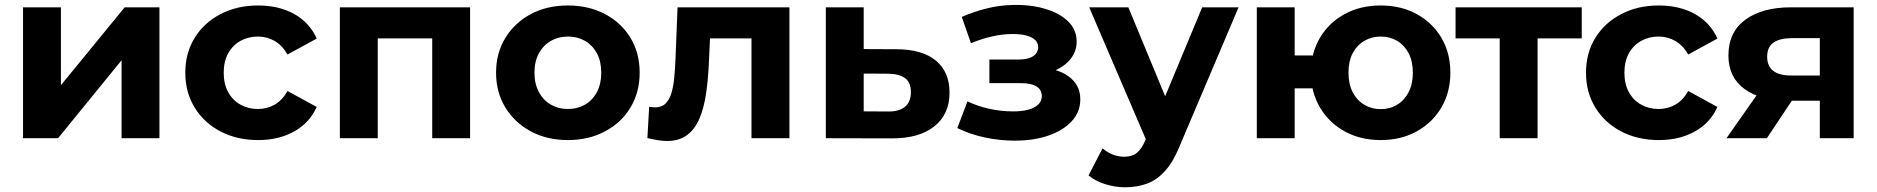

<svg xmlns="http://www.w3.org/2000/svg" viewBox="-20 -568 7712 789"><path d="M74.7 0V-537.9H230.3V-217.9L492.3 -537.9H635.2V0H479.6V-320.4L218.6 0Z M1040.9 7.6Q954.2 7.6 886.3 -27.8Q818.4 -63.2 780 -125.9Q741.5 -188.6 741.5 -269.2Q741.5 -350.4 780 -412.6Q818.4 -474.7 886.3 -510.1Q954.2 -545.5 1040.9 -545.5Q1125.9 -545.5 1189 -510.4Q1252.2 -475.2 1281.6 -409.5L1161.5 -344Q1139.7 -382 1108.2 -399.9Q1076.8 -417.8 1039.9 -417.8Q1000.5 -417.8 968.4 -400.1Q936.3 -382.3 917.8 -349.2Q899.3 -316 899.3 -269.2Q899.3 -222.3 917.8 -189Q936.3 -155.6 968.4 -137.9Q1000.5 -120.1 1039.9 -120.1Q1076.8 -120.1 1108.2 -137.7Q1139.7 -155.3 1161.5 -194L1281.6 -128.5Q1252.2 -63.3 1189 -27.9Q1125.9 7.6 1040.9 7.6Z M1376.7 0V-537.9H1911.8V0H1756.2V-445.2L1791.3 -410.2H1497.2L1532.3 -445.2V0Z M2313.6 7.6Q2228.1 7.6 2161.6 -28Q2095.1 -63.6 2056.8 -126.2Q2018.5 -188.8 2018.5 -269.3Q2018.5 -350.4 2056.9 -412.6Q2095.3 -474.8 2161.5 -510.2Q2227.8 -545.5 2313.6 -545.5Q2399.3 -545.5 2466.1 -510.2Q2532.9 -474.9 2570.8 -412.7Q2608.6 -350.6 2608.6 -269.3Q2608.6 -188.6 2570.8 -126.1Q2533.1 -63.6 2466 -28Q2399 7.6 2313.6 7.6ZM2313.6 -120.1Q2353 -120.1 2383.9 -137.9Q2414.8 -155.6 2432.8 -189.5Q2450.8 -223.3 2450.8 -269.2Q2450.8 -316 2432.8 -349.2Q2414.8 -382.3 2383.9 -400.1Q2353 -417.8 2313.9 -417.8Q2274.7 -417.8 2243.8 -400.1Q2213 -382.3 2194.6 -349.2Q2176.3 -316 2176.3 -269.2Q2176.3 -223.3 2194.6 -189.5Q2213 -155.6 2243.8 -137.9Q2274.6 -120.1 2313.6 -120.1Z M2720.6 11.4Q2703.5 11.4 2683.3 8Q2663.1 4.6 2640.4 -0.6L2647.6 -129.3Q2654.2 -128.3 2660.2 -127.5Q2666.2 -126.7 2671.2 -126.7Q2699.2 -126.7 2715.2 -142.7Q2731.2 -158.8 2739.3 -186.1Q2747.4 -213.5 2750.7 -248.8Q2754.1 -284 2755.7 -322.3L2764.3 -537.9H3224.1V0H3068.1V-448.2L3103.2 -410.2H2866.8L2899.5 -450L2893.3 -315.1Q2890.3 -243.5 2881.5 -183.5Q2872.7 -123.5 2853.9 -80Q2835.2 -36.4 2802.9 -12.5Q2770.6 11.4 2720.6 11.4Z M3644.1 0.6 3373.7 0V-537.9H3529.3V-366.3L3665.4 -365.7Q3770.6 -365.1 3826.3 -318.6Q3882 -272.1 3882 -187.1Q3882 -98.2 3819.2 -48.5Q3756.4 1.2 3644.1 0.6ZM3629.5 -109.8Q3674.8 -109.2 3699 -129.3Q3723.2 -149.5 3723.2 -189.3Q3723.2 -229.2 3699.3 -246.8Q3675.4 -264.5 3629.5 -265.1L3529.3 -265.7V-110.4Z M4150.6 10Q4088.8 10 4027.5 -3Q3966.2 -16.1 3913.9 -41.7L3955.8 -151.5Q3997.3 -131.4 4045.8 -120.8Q4094.2 -110.2 4143.9 -110.2Q4180.2 -110.2 4206.5 -117.5Q4232.7 -124.8 4246.9 -138.9Q4261.2 -152.9 4261.2 -172.5Q4261.2 -199.4 4239.3 -212.8Q4217.4 -226.3 4175.1 -226.3H4045.8V-323.3H4162Q4189.2 -323.3 4207.9 -329Q4226.5 -334.7 4236.3 -346.6Q4246.2 -358.4 4246.2 -374.4Q4246.2 -391.1 4234.2 -403.2Q4222.3 -415.3 4199 -421.7Q4175.6 -428.2 4140.8 -428.2Q4100.8 -428.2 4057.8 -418.5Q4014.8 -408.9 3970 -390.5L3932.3 -498.5Q3984.7 -521.1 4036.7 -533.8Q4088.8 -546.5 4139.7 -547.5Q4214.9 -549.7 4274.9 -531.8Q4334.8 -513.9 4369.6 -479.8Q4404.4 -445.7 4404.4 -396.8Q4404.4 -358 4380.5 -327.2Q4356.6 -296.4 4315.9 -278.6Q4275.2 -260.8 4223.6 -260.8L4228 -291.8Q4316.6 -291.8 4368 -256.4Q4419.4 -221 4419.4 -160Q4419.4 -107.6 4383.8 -69.4Q4348.2 -31.2 4287.7 -10.6Q4227.1 10 4150.6 10Z M4603.6 201.6Q4562.2 201.6 4521.2 188.7Q4480.1 175.8 4453.3 152.6L4510.8 41.6Q4529 57.7 4552.3 66.9Q4575.6 76.1 4599.2 76.1Q4631.7 76.1 4651.3 60.5Q4670.9 45 4686.3 9.2L4714.8 -56.7L4727.1 -73.8L4920.2 -537.9H5069.7L4827.2 33.3Q4800.8 98.1 4767.3 134.9Q4733.9 171.8 4693.2 186.7Q4652.6 201.6 4603.6 201.6ZM4695.8 20.8 4456 -537.9H4616.8L4803.1 -87.8Z M5653.7 7.6Q5570.7 7.6 5506 -28Q5441.3 -63.6 5404.3 -126.2Q5367.2 -188.8 5367.2 -269.3Q5367.2 -350.4 5404.3 -412.9Q5441.3 -475.3 5506 -510.4Q5570.7 -545.5 5653.7 -545.5Q5736.9 -545.5 5801.4 -510.4Q5866 -475.3 5903.1 -412.9Q5940.1 -350.4 5940.1 -269.2Q5940.1 -188.7 5903 -126Q5866 -63.3 5801.4 -27.9Q5736.9 7.6 5653.7 7.6ZM5144.7 0V-537.9H5300.3V-340.2H5458.1V-205.1H5300.3V0ZM5653.7 -119.5Q5691.6 -119.5 5721.5 -137.7Q5751.4 -155.8 5768.6 -189.3Q5785.9 -222.7 5785.9 -268.9Q5785.9 -316 5768.6 -349.2Q5751.3 -382.3 5721.5 -400.1Q5691.7 -417.8 5653.8 -417.8Q5616.8 -417.8 5586.4 -400.1Q5556.1 -382.3 5538.7 -349.2Q5521.4 -316 5521.4 -268.9Q5521.4 -222.7 5538.7 -189.3Q5555.9 -155.8 5586.2 -137.7Q5616.5 -119.5 5653.7 -119.5Z M6142.9 0V-446.2L6178 -410.2H5961.4V-537.9H6480V-410.2H6263.3L6298.5 -446.2V0Z M6796.9 7.6Q6710.2 7.6 6642.3 -27.8Q6574.4 -63.2 6536 -125.9Q6497.5 -188.6 6497.5 -269.2Q6497.5 -350.4 6536 -412.6Q6574.4 -474.7 6642.3 -510.1Q6710.2 -545.5 6796.9 -545.5Q6881.9 -545.5 6945 -510.4Q7008.2 -475.2 7037.6 -409.5L6917.5 -344Q6895.7 -382 6864.2 -399.9Q6832.8 -417.8 6795.9 -417.8Q6756.5 -417.8 6724.4 -400.1Q6692.3 -382.3 6673.8 -349.2Q6655.3 -316 6655.3 -269.2Q6655.3 -222.3 6673.8 -189Q6692.3 -155.6 6724.4 -137.9Q6756.5 -120.1 6795.9 -120.1Q6832.8 -120.1 6864.2 -137.7Q6895.7 -155.3 6917.5 -194L7037.6 -128.5Q7008.2 -63.3 6945 -27.9Q6881.9 7.6 6796.9 7.6Z M7458.3 0V-179.2L7479.7 -154.1H7330.5Q7215 -154.1 7148.8 -202.3Q7082.7 -250.4 7082.7 -340.2Q7082.7 -436 7152.2 -487Q7221.8 -537.9 7339.5 -537.9H7597.4V0ZM7074.7 0 7218.3 -204.6H7376.9L7240.7 0ZM7458.3 -226.9V-450.7L7479.7 -411.2H7343.3Q7294.8 -411.2 7268.3 -393.2Q7241.9 -375.1 7241.9 -334.6Q7241.9 -257.7 7340.9 -257.7H7479.7Z"/></svg>

Font: Montserrat Thin
Style: Regular
Weight: 100
Designer: Julieta Ulanovsky
Foundry: Julieta Ulanovsky
Version: Version 9.000